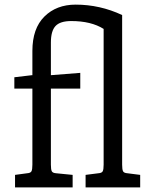

<svg xmlns="http://www.w3.org/2000/svg" viewBox="-20 -810 638 830"><path d="M586 -54V0H350V-54L405 -61Q420 -62 424 -69.5Q428 -77 428 -98V-685Q374 -719 288 -719Q240 -719 220 -697.5Q200 -676 200 -626V-485L327 -495V-427H200V-98Q200 -77 204 -69.5Q208 -62 223 -61L294 -54V0H45V-54L97 -61Q112 -62 116 -69.5Q120 -77 120 -98V-427H42V-476L118 -485H120V-590Q120 -687 172 -738.5Q224 -790 307 -790Q412 -790 508 -745V-98Q508 -77 512 -69.5Q516 -62 531 -61Z"/></svg>

Font: Enriqueta
Style: Regular
Weight: 400
Designer: Viviana Monsalve, Gustavo Ibarra
Foundry: 72Puntos
Version: Version 2.000